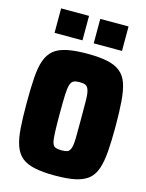

<svg xmlns="http://www.w3.org/2000/svg" viewBox="-128 -866 778 1023"><g transform="rotate(15 261.0 -354.5)"><path d="M277 80Q210 80 165 70.5Q120 61 93.5 39Q67 17 53.5 -21.5Q40 -60 36 -117.5Q32 -175 32 -256Q32 -336 36 -394.5Q40 -453 53.5 -491Q67 -529 93.5 -551Q120 -573 165 -582.5Q210 -592 277 -592Q345 -592 389 -582.5Q433 -573 460 -551Q487 -529 500 -491Q513 -453 517.5 -394.5Q522 -336 522 -256Q522 -175 517.5 -117.5Q513 -60 500 -21.5Q487 17 460 39Q433 61 389 70.5Q345 80 277 80ZM276 -59Q298 -59 309.5 -64Q321 -69 327 -87Q333 -105 333.5 -143Q334 -181 334 -247Q334 -312 333.5 -349.5Q333 -387 327 -405.5Q321 -424 309.5 -429.5Q298 -435 276 -435Q256 -435 244 -429.5Q232 -424 226 -405.5Q220 -387 218.5 -349.5Q217 -312 217 -247Q217 -181 218.5 -143Q220 -105 225 -87Q230 -69 243 -64Q256 -59 276 -59ZM79 -654V-789H233V-654ZM295 -654V-789H451V-654Z"/></g></svg>

Font: Farlight84_Sys_V01
Style: Bold
Weight: 700
Designer: Monotype Design Team, Nadine Chahine and Nizar Qandah
Foundry: Monotype Imaging Inc.
Version: Version 2.004;October 31, 2024;FontCreator 14.0.0.2814 64-bi